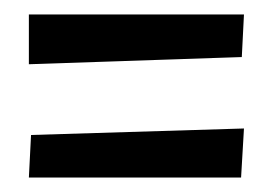

<svg xmlns="http://www.w3.org/2000/svg" viewBox="-20 -468 379 266"><path d="M20 -448H318L315 -389L20 -379ZM23 -281 318 -290 314 -222H20Z"/></svg>

Font: Bahianita
Style: Regular
Weight: 400
Designer: Pablo Cosgaya & Dani Raskovsky
Foundry: Pablo Cosgaya & Dani Raskovsky
Version: Version 1.008